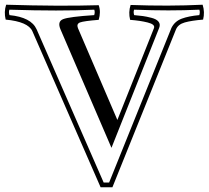

<svg xmlns="http://www.w3.org/2000/svg" viewBox="-28 -759 883 813"><path d="M832 -676Q783 -672 754.5 -664Q726 -656 717 -634L448 34H398L109 -627Q91 -667 -4 -676Q-12 -708 -2 -739Q224 -732 390 -737Q400 -709 390 -675Q327 -670 311 -664Q295 -658 302 -640L469 -251L624 -640Q627 -648 620 -654Q613 -660 596.5 -664Q580 -668 563.5 -670.5Q547 -673 523 -675Q515 -707 525 -738Q686 -732 830 -739Q840 -708 832 -676ZM816 -695Q820 -709 816 -718Q752 -715 685 -715Q621 -715 540 -718Q536 -709 540 -695Q562 -693 577 -691Q592 -689 613.5 -683.5Q635 -678 643.5 -667Q652 -656 646 -641L444 -133L228 -635Q214 -668 239.5 -678Q265 -688 371 -695Q375 -709 371 -718Q227 -711 12 -718Q8 -709 12 -695Q104 -686 127 -635L411 14H434L698 -641Q712 -669 741.5 -680Q771 -691 816 -695Z"/></svg>

Font: Jacques Francois Shadow
Style: Regular
Weight: 400
Designer: Alexei Vanyashin, Nikita Kanarev (i@xarsok.ru)
Foundry: Cyreal (www.cyreal.org)
Version: Version 1.003